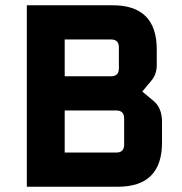

<svg xmlns="http://www.w3.org/2000/svg" viewBox="-20 -710 692 730"><path d="M82 0V-690H408Q576 -690 576 -522V-462Q576 -428 556 -404L521 -362L563 -327Q596 -300 596 -247V-168Q596 0 428 0ZM226 -130H422Q452 -130 452 -160V-260Q452 -290 422 -290H226ZM226 -420H402Q432 -420 432 -450V-530Q432 -560 402 -560H226Z"/></svg>

Font: Oxanium
Style: Bold
Weight: 700
Designer: Severin Meyer
Version: Version 2.000